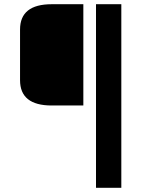

<svg xmlns="http://www.w3.org/2000/svg" viewBox="-20 -680 680 910"><path d="M75 -300V-540Q75 -660 225 -660H375V-180H225Q75 -180 75 -300ZM435 210V-660H555V210Z"/></svg>

Font: Xolonium
Style: Regular
Weight: 400
Designer: Severin Meyer
Version: Version 4.2